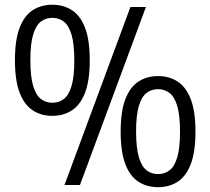

<svg xmlns="http://www.w3.org/2000/svg" viewBox="-20 -769 874 798"><path d="M248 0 522.1 -740H586.5L312.3 0ZM197.5 -287.5Q151.3 -287.5 116.3 -310.2Q81.3 -332.9 61.7 -383.5Q42.1 -434.2 42.1 -518.5Q42.1 -602.8 61.5 -653.4Q80.9 -704 115.9 -726.6Q150.9 -749.3 197.5 -749.3Q244.2 -749.3 279.1 -726.6Q314.1 -704 333.6 -653.4Q353 -602.8 353 -518.5Q353 -434.2 333.4 -383.5Q313.7 -332.9 278.8 -310.2Q243.8 -287.5 197.5 -287.5ZM197.5 -341.9Q224.8 -341.9 245.3 -357.5Q265.8 -373.1 277.3 -411.5Q288.8 -449.9 288.8 -517.7Q288.8 -586.4 277.3 -624.8Q265.8 -663.3 245.3 -679.1Q224.8 -694.8 197.5 -694.8Q170.3 -694.8 149.8 -679.3Q129.4 -663.7 117.8 -625.4Q106.2 -587.1 106.2 -519.2Q106.2 -450.6 117.8 -412.1Q129.4 -373.5 149.8 -357.7Q170.3 -341.9 197.5 -341.9ZM636.9 9Q590.3 9 555.3 -13.7Q520.3 -36.3 500.9 -87Q481.5 -137.7 481.5 -222Q481.5 -306.4 501.1 -357Q520.7 -407.6 555.7 -430.2Q590.6 -452.8 636.9 -452.8Q683.2 -452.8 718.1 -430.2Q753.1 -407.6 772.7 -357Q792.4 -306.4 792.4 -222Q792.4 -137.7 772.9 -87Q753.5 -36.3 718.5 -13.7Q683.5 9 636.9 9ZM636.9 -45.4Q664.1 -45.4 684.7 -61.1Q705.2 -76.7 716.7 -115Q728.2 -153.4 728.2 -221.3Q728.2 -289.9 716.7 -328.4Q705.2 -366.9 684.7 -382.6Q664.1 -398.4 636.9 -398.4Q609.6 -398.4 589.2 -382.8Q568.8 -367.2 557.2 -329Q545.6 -290.7 545.6 -222.8Q545.6 -154.1 557.2 -115.6Q568.8 -77.1 589.2 -61.2Q609.6 -45.4 636.9 -45.4Z"/></svg>

Font: Encode Sans SC Condensed Thin
Style: Regular
Weight: 100
Width: 3
Designer: Multiple Designers
Foundry: Impallari Type
Version: Version 3.002